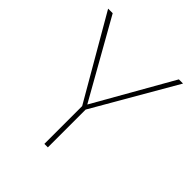

<svg xmlns="http://www.w3.org/2000/svg" viewBox="-195 -841 970 970"><g transform="rotate(45 290.5 -355.5)"><path d="M289.1 -293.9 526.4 -710.9H556.2L301.3 -270V0H276.4V-270L21 -710.9H53.7Z"/></g></svg>

Font: Robert Sans Thin
Style: Regular
Weight: 100
Designer: Christian Robertson (extended by Adam Twardoch)
Foundry: Google
Version: Version 12.135;April 2, 2019;FontCreator 11.5.0.2425 64-bit;